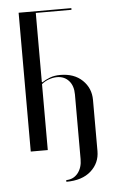

<svg xmlns="http://www.w3.org/2000/svg" viewBox="-48 -529 416 682"><g transform="rotate(-5 160.0 -188.5)"><path d="M232.4 -489V-495H44.4V0H105.1V-235.1Q116 -244.4 130.9 -249.8Q145.9 -255.2 159.9 -255.2Q186.2 -255.2 202.3 -237.3Q218.4 -219.4 218.4 -188.6V42.4Q218.4 72.6 202.8 92.1Q187.2 111.6 161.1 112V118Q217.5 118 249.1 89.7Q280.6 61.4 280.6 18.9V-163.5Q280.6 -205.4 251.2 -233.7Q221.9 -262 172 -262Q151.4 -262 135.4 -255.9Q119.4 -249.8 106.8 -241.4L105.1 -242.8V-272.1V-489Z"/></g></svg>

Font: Moniqa Black
Style: Regular
Weight: 900
Designer: Rajesh Rajput
Foundry: Rajesh Rajput
Version: Version 1.000